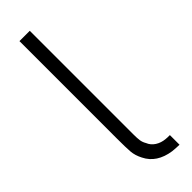

<svg xmlns="http://www.w3.org/2000/svg" viewBox="-262 -778 796 796"><g transform="rotate(-45 136.5 -379.5)"><path d="M238.5 7.5Q230.5 7.5 220.5 6.8Q210.5 6 198 5Q119.5 -6.5 90.5 -65.5Q77 -91.5 75 -116Q74 -128.5 73.5 -148Q73 -167.5 73 -195V-765.5H133.5V-158.5Q133.5 -135.5 135.5 -122Q137.5 -108.5 145 -96Q153 -76 171.8 -64Q190.5 -52 214.5 -50Q218.5 -49.5 224.5 -49.2Q230.5 -49 238.5 -49Z"/></g></svg>

Font: Russisch Sans Light
Style: Regular
Weight: 300
Designer: Michael Sharanda (font) & Cristiano Sobral (main changes)
Foundry: Michael Sharanda
Version: Version 2.00;September 8, 2020;FontCreator 13.0.0.2681 64-bi